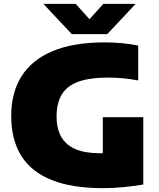

<svg xmlns="http://www.w3.org/2000/svg" viewBox="-20 -971 830 1001"><path d="M517.5 10Q355.5 10 249.2 -32.5Q143 -75 90.8 -158.8Q38.5 -242.5 38.5 -367Q38.5 -487.5 92.2 -573.2Q146 -659 254.2 -704.5Q362.5 -750 526.5 -750Q569 -750 614 -746Q659 -742 700.5 -733.5V-551.5Q665 -558.5 625.8 -562.5Q586.5 -566.5 545.5 -566.5Q446.5 -566.5 387.2 -544.5Q328 -522.5 301.5 -477.2Q275 -432 275 -363.5Q275 -301 299 -258.2Q323 -215.5 373 -193.8Q423 -172 501.5 -172Q532 -172 566 -174.5Q600 -177 627.5 -181L516 -86V-360H727V-9Q675.5 -0.5 622.8 4.8Q570 10 517.5 10ZM354.5 -793 206 -951H374.5L463.5 -852H429.5L519 -951H687.5L539 -793Z"/></svg>

Font: Encode Sans SC SemiExpanded Black
Style: Regular
Weight: 900
Width: 6
Designer: Multiple Designers
Foundry: Impallari Type
Version: Version 3.002